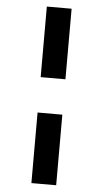

<svg xmlns="http://www.w3.org/2000/svg" viewBox="-60 -797 522 973"><g transform="rotate(5 201.0 -311.0)"><path d="M264 -401H138V-760H264ZM264 138H138V-221H264Z"/></g></svg>

Font: IBM Plex Sans Var
Style: Regular
Weight: 400
Designer: Mike Abbink, Paul van der Laan, Pieter van Rosmalen
Foundry: Bold Monday
Version: Version 3.000